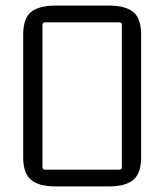

<svg xmlns="http://www.w3.org/2000/svg" viewBox="-20 -661 588 687"><path d="M407 -581H141Q132 -581 132 -572V-63Q132 -54 141 -54H407Q416 -54 416 -63V-572Q416 -581 407 -581ZM63 -98V-537Q63 -595 91 -618Q119 -641 179 -641H369Q429 -641 457 -618Q485 -595 485 -537V-98Q485 -41 457 -17.5Q429 6 369 6H179Q119 6 91 -17.5Q63 -41 63 -98Z"/></svg>

Font: Gemunu Libre ExtraLight Light
Style: Regular
Weight: 300
Version: Version 1.100